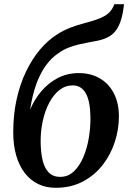

<svg xmlns="http://www.w3.org/2000/svg" viewBox="-20 -882 622 914"><path d="M570.5 -862 565 -824Q558 -786 545 -758.8Q532 -731.5 508.8 -714.2Q485.5 -697 446 -688.5Q436.5 -686.5 425 -684.5Q413.5 -682.5 401 -680Q379 -676 354.2 -670.2Q329.5 -664.5 304.5 -654.5Q279.5 -644.5 255.5 -627Q225 -606.5 198.8 -570.8Q172.5 -535 153.2 -482.8Q134 -430.5 123.5 -360Q143 -407.5 176.2 -447Q209.5 -486.5 254.5 -510.2Q299.5 -534 355.5 -534Q412 -534 454.8 -509.2Q497.5 -484.5 521.8 -438.2Q546 -392 546 -327.5Q546 -266.5 526.5 -206.2Q507 -146 468.8 -96.8Q430.5 -47.5 374.2 -17.8Q318 12 245 12Q198.5 12 161.5 -6Q124.5 -24 98 -58.2Q71.5 -92.5 57.2 -141.5Q43 -190.5 43 -252.5Q43 -336.5 59.2 -409.5Q75.5 -482.5 104.2 -542Q133 -601.5 170.5 -646Q208 -690.5 251 -717.5Q283.5 -738.5 316.2 -750.8Q349 -763 380.2 -771.2Q411.5 -779.5 438.5 -788.5Q465.5 -797.5 486 -811Q506.5 -824.5 518 -847.5L524.5 -862ZM326 -475.5Q291 -475.5 262.5 -453Q234 -430.5 214 -392.2Q194 -354 183.5 -305.8Q173 -257.5 173.5 -206Q174 -155.5 183 -118.2Q192 -81 212.5 -60.5Q233 -40 266.5 -40Q304 -40 331.5 -66Q359 -92 376.8 -134Q394.5 -176 402.8 -225.5Q411 -275 410.5 -323Q409.5 -401.5 388 -438.5Q366.5 -475.5 326 -475.5Z"/></svg>

Font: Merriweather 36pt SemiBold
Style: Italic
Weight: 600
Italic angle: -7.8°
Version: Version 2.101